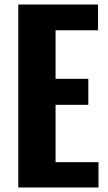

<svg xmlns="http://www.w3.org/2000/svg" viewBox="-20 -830 478 850"><path d="M61 0V-810H414V-696H226V-481H371V-366H226V-112H416V0Z"/></svg>

Font: Oswald SemiBold
Style: Regular
Weight: 600
Designer: Vernon Adams
Foundry: Vernon Adams
Version: Version 4.103;gftools[0.9.33.dev8+g029e19f]